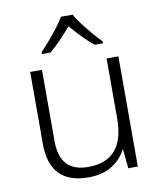

<svg xmlns="http://www.w3.org/2000/svg" viewBox="-86 -834 768 913"><g transform="rotate(-10 298.0 -377.5)"><path d="M507 -532V0H461L452 -91H449Q427 -47 381.5 -18.5Q336 10 268 10Q81 10 81 -184V-532H138V-189Q138 -112 172.5 -75.5Q207 -39 275 -39Q450 -39 450 -242V-532ZM327 -765Q339 -743 360 -715.5Q381 -688 404 -661Q427 -634 446 -615V-606H405Q378 -628 350 -657Q322 -686 298 -714Q274 -686 246.5 -657Q219 -628 192 -606H151V-615Q170 -635 193 -661.5Q216 -688 237 -715.5Q258 -743 271 -765Z"/></g></svg>

Font: Noto Sans Canadian Aboriginal Light
Style: Regular
Weight: 300
Designer: Monotype Design Team, Typotheque's Kevin King
Foundry: Monotype Imaging Inc.
Version: Version 2.004; ttfautohint (v1.8.4.7-5d5b)